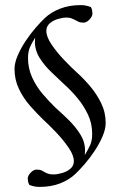

<svg xmlns="http://www.w3.org/2000/svg" viewBox="-20 -658 470 754"><path d="M297 -638Q318 -638 337 -630Q341 -623 342 -616Q343 -609 343 -604Q343 -594 331.5 -581.5Q320 -569 308 -569Q295 -569 287.5 -573Q280 -577 272 -581Q266 -584 259 -586.5Q252 -589 241 -589Q226 -589 207.5 -583.5Q189 -578 175.5 -566.5Q162 -555 162 -536Q162 -514 182 -484Q202 -454 230 -424.5Q258 -395 281 -374Q307 -351 333 -320.5Q359 -290 377 -253.5Q395 -217 395 -175Q395 -151 382.5 -122Q370 -93 351 -64.5Q332 -36 311.5 -12.5Q291 11 276 25Q252 48 216.5 62Q181 76 135 76Q114 76 95 68Q91 60 90 53.5Q89 47 89 43Q89 32 100.5 20Q112 8 124 8Q137 8 144.5 12Q152 16 159 20Q165 23 172 25Q179 27 190 27Q205 27 224 21.5Q243 16 256.5 4.5Q270 -7 270 -25Q270 -48 249.5 -78Q229 -108 201 -137.5Q173 -167 150 -188Q125 -212 98.5 -242Q72 -272 54.5 -308.5Q37 -345 37 -387Q37 -411 49.5 -440Q62 -469 81 -497.5Q100 -526 120.5 -549.5Q141 -573 156 -587Q180 -610 216 -624Q252 -638 297 -638ZM313 -49Q325 -69 333.5 -87Q342 -105 342 -132Q342 -173 325.5 -208Q309 -243 284 -273Q259 -303 232 -327Q209 -349 182 -374.5Q155 -400 136 -430Q117 -460 117 -495Q117 -503 118 -510Q106 -491 98 -473.5Q90 -456 90 -430Q90 -390 106 -354.5Q122 -319 147.5 -289Q173 -259 199 -234Q223 -213 249.5 -187Q276 -161 295 -131Q314 -101 314 -66Q314 -57 313 -49Z"/></svg>

Font: Amiri
Style: Italic
Weight: 400
Italic angle: 10°
Designer: Khaled Hosny
Version: Version 0.113